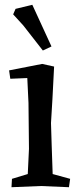

<svg xmlns="http://www.w3.org/2000/svg" viewBox="-20 -777 330 802"><path d="M199 -363 193 -263 196 -166 200 -50 273 -30 268 5 150 0 28 5 30 -30 96 -50 101 -155 99 -347 94 -451 23 -448 18 -483 156 -510 206 -499ZM195 -583 159 -566 77 -671 35 -717 45 -740 115 -757Z"/></svg>

Font: Alike Angular
Style: Regular
Weight: 400
Designer: Sveta Sebyakina
Foundry: Cyreal (www.cyreal.org)
Version: Version 1.300; ttfautohint (v1.8.4.7-5d5b)